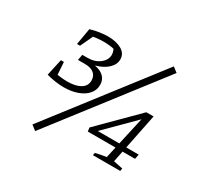

<svg xmlns="http://www.w3.org/2000/svg" viewBox="-145 -826 1095 1052"><g transform="rotate(30 402.5 -299.5)"><path d="M96 -258 112 -291Q141 -284 165 -281.5Q189 -279 208 -279Q259 -279 289.5 -297Q320 -315 320 -350Q320 -379 300 -395Q280 -411 244 -411H199L206 -447H238Q285 -447 315.5 -471Q346 -495 346 -528Q346 -539 341.5 -551.5Q337 -564 327 -573L343 -560Q327 -564 309 -566Q291 -568 272 -568Q250 -568 224.5 -565Q199 -562 173 -556L169 -588Q199 -597 227.5 -601Q256 -605 278 -605Q331 -605 365 -585.5Q399 -566 399 -529Q399 -497 371 -470.5Q343 -444 295 -431Q333 -424 353 -404Q373 -384 373 -353Q373 -319 351 -294Q329 -269 291 -255.5Q253 -242 205 -242Q181 -242 153 -246Q125 -250 96 -258ZM119 -363H138L145 -258H96ZM151 -484 169 -588H219L170 -484ZM191 44 160 20 672 -643 703 -619ZM531 0 534 -16Q552 -20 568.5 -23.5Q585 -27 602 -29L667 -320L676 -316L472 -112L467 -128H747L741 -98H442L439 -122L667 -350H713L648 -29L707 -17L704 0Z"/></g></svg>

Font: Piazzolla Thin ExtraLight
Style: Italic
Weight: 250
Italic angle: -11.3°
Version: Version 2.005